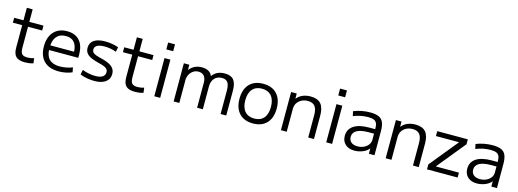

<svg xmlns="http://www.w3.org/2000/svg" viewBox="-4 -1623 6818 2526"><g transform="rotate(15 3404.5 -360.0)"><path d="M313.3 10Q227.6 10 190.3 -26.5Q153 -63 153 -146.7V-453.3H26V-520H153V-690H232.4V-520H425V-453.3H232.4V-166.7Q232.4 -107 253.4 -83.6Q274.4 -60.1 328 -60.1Q351.7 -60.1 374.5 -63.9Q397.3 -67.7 417.3 -74.7L426 -7Q396.3 2.3 368.8 6.2Q341.3 10 313.3 10Z M772 10Q641.7 10 571.2 -60Q500.7 -130 500.7 -260Q500.7 -386 566.5 -458Q632.3 -530 747.7 -530Q858.7 -530 918 -462.3Q977.4 -394.7 977.4 -268.7Q977.4 -258.7 977 -247.6Q976.7 -236.6 976 -229.3H544V-292.7H918L903.3 -272Q903.3 -368.6 864.1 -416.6Q825 -464.6 747.7 -464.6Q666 -464.6 622 -413.5Q578.1 -362.3 578.1 -266.7V-246.7Q578.1 -152 626.4 -104.4Q674.7 -56.7 769.3 -56.7Q812.3 -56.7 858.5 -65.7Q904.7 -74.7 941.7 -90.1L954 -26Q915.7 -9 868 0.5Q820.3 10 772 10Z M1258.7 10Q1225 10 1189 5.5Q1153 1 1120.5 -7.3Q1088 -15.7 1063 -26.7L1076 -91.4Q1116 -75.7 1161.3 -66.2Q1206.7 -56.7 1251.3 -56.7Q1317.3 -56.7 1351 -78Q1384.6 -99.4 1384.6 -140.7Q1384.6 -168.3 1369.8 -184.8Q1355 -201.3 1325.3 -212.8Q1295.7 -224.3 1251.3 -234.3Q1197 -248 1153.7 -266Q1110.3 -284 1085.5 -313.5Q1060.7 -343 1060.7 -390Q1060.7 -458 1113.5 -494Q1166.3 -530 1265.3 -530Q1312.3 -530 1360.7 -521.8Q1409 -513.7 1447 -499L1433.4 -434.3Q1397.7 -448.9 1356.8 -456.1Q1316 -463.3 1274 -463.3Q1207 -463.3 1173.6 -444.1Q1140.1 -425 1139.7 -388Q1139.7 -363.3 1153.7 -348Q1167.7 -332.7 1196 -322Q1224.4 -311.4 1267.4 -301Q1307.7 -291.7 1343.2 -279Q1378.7 -266.3 1405.7 -248Q1432.7 -229.7 1448.2 -203Q1463.7 -176.3 1463.7 -138.7Q1464 -92 1439.4 -58.8Q1414.7 -25.7 1369 -7.8Q1323.4 10 1258.7 10Z M1812.3 10Q1726.6 10 1689.3 -26.5Q1652 -63 1652 -146.7V-453.3H1525V-520H1652V-690H1731.4V-520H1924V-453.3H1731.4V-166.7Q1731.4 -107 1752.4 -83.6Q1773.4 -60.1 1827 -60.1Q1850.7 -60.1 1873.5 -63.9Q1896.3 -67.7 1916.3 -74.7L1925 -7Q1895.3 2.3 1867.8 6.2Q1840.3 10 1812.3 10Z M2067 -636.6V-730H2160.4V-636.6ZM2073.6 0V-520H2153.7V0Z M2337.3 0V-520H2411.6L2412.1 -449.7H2414.1Q2441.3 -486.4 2483.6 -508.2Q2525.9 -530 2580.6 -530Q2636.1 -530 2672.9 -509.5Q2709.8 -488.9 2723.4 -449.7H2725.4Q2753.7 -490.2 2796.6 -510.1Q2839.4 -530 2895.1 -530Q2979 -530 3016.4 -483.4Q3053.8 -436.8 3053.8 -335.1V0H2976.7V-317.8Q2976.7 -395.1 2952.4 -429.3Q2928 -463.4 2873.2 -463.4Q2810.5 -463.4 2772.7 -422.2Q2734.8 -380.9 2734.8 -312.8V0H2656.9V-339.9Q2656.9 -400.1 2630.1 -431.8Q2603.3 -463.4 2552.8 -463.4Q2513.8 -463.4 2482.3 -442.4Q2450.8 -421.3 2432.6 -386.9Q2414.4 -352.5 2414.4 -312.8V0Z M3418 10Q3298 10 3231.3 -61Q3164.7 -132 3164.7 -260Q3164.7 -388 3231.3 -459Q3298 -530 3418 -530Q3538 -530 3604.7 -459Q3671.4 -388 3671.4 -260Q3671.4 -132 3604.7 -61Q3538 10 3418 10ZM3418 -56.7Q3502 -56.7 3547.3 -109.4Q3592.6 -162 3592.6 -260Q3592.6 -358 3547.3 -410.6Q3502 -463.3 3418 -463.3Q3335 -463.3 3289.2 -410.6Q3243.4 -358 3243.4 -260Q3243.4 -162 3289.2 -109.4Q3335 -56.7 3418 -56.7Z M3798.3 0V-520H3874.7L3875.2 -449.7H3877.2Q3906.5 -488.5 3954.6 -509.3Q4002.7 -530 4063.9 -530Q4158.5 -530 4203.5 -478.8Q4248.5 -427.6 4248.5 -320V0H4170.1V-306.4Q4170.1 -386.8 4139.5 -425.1Q4108.9 -463.4 4044 -463.4Q3995.4 -463.4 3957.6 -443.8Q3919.7 -424.2 3898.5 -390.6Q3877.3 -357 3877.3 -312.8V0Z M4409 -636.6V-730H4502.4V-636.6ZM4415.6 0V-520H4495.7V0Z M4799.7 10Q4720.8 10 4674.9 -32.3Q4629.1 -74.5 4629.1 -146.7Q4629.1 -237.1 4702.3 -285.4Q4775.5 -333.7 4911.2 -333.7H4993.6Q4993.6 -384.2 4982 -412.1Q4970.3 -440 4942.1 -451.7Q4913.9 -463.4 4864.3 -463.4Q4813.6 -463.4 4762.3 -453.1Q4711 -442.7 4664.3 -422.8L4649.8 -486.8Q4699.6 -507.5 4757.4 -518.8Q4815.2 -530 4874.2 -530Q4948.6 -530 4991.8 -510.8Q5035 -491.5 5053.9 -446.7Q5072.8 -401.9 5072.8 -326.8V0H4996.7L4996.2 -70.8H4994.4Q4968 -35.5 4913.3 -12.7Q4858.6 10 4799.7 10ZM4825.2 -55.3Q4872 -55.3 4910.3 -73.1Q4948.6 -91 4971.1 -121.4Q4993.6 -151.8 4993.6 -189V-272.6H4921.3Q4815.1 -272.6 4761.3 -242.5Q4707.5 -212.4 4707.5 -153.9Q4707.5 -108.2 4738.3 -81.7Q4769.1 -55.3 4825.2 -55.3Z M5225.3 0V-520H5301.7L5302.2 -449.7H5304.2Q5333.5 -488.5 5381.6 -509.3Q5429.7 -530 5490.9 -530Q5585.5 -530 5630.5 -478.8Q5675.5 -427.6 5675.5 -320V0H5597.1V-306.4Q5597.1 -386.8 5566.5 -425.1Q5535.9 -463.4 5471 -463.4Q5422.4 -463.4 5384.6 -443.8Q5346.7 -424.2 5325.5 -390.6Q5304.3 -357 5304.3 -312.8V0Z M5788.3 0V-66.7L6101.9 -451.3V-453.3H5788.3V-520H6205V-453.3L5891.4 -68.7V-66.7H6205V0Z M6467.7 10Q6388.8 10 6342.9 -32.3Q6297.1 -74.5 6297.1 -146.7Q6297.1 -237.1 6370.3 -285.4Q6443.5 -333.7 6579.2 -333.7H6661.6Q6661.6 -384.2 6650 -412.1Q6638.3 -440 6610.1 -451.7Q6581.9 -463.4 6532.3 -463.4Q6481.6 -463.4 6430.3 -453.1Q6379 -442.7 6332.3 -422.8L6317.8 -486.8Q6367.6 -507.5 6425.4 -518.8Q6483.2 -530 6542.2 -530Q6616.6 -530 6659.8 -510.8Q6703 -491.5 6721.9 -446.7Q6740.8 -401.9 6740.8 -326.8V0H6664.7L6664.2 -70.8H6662.4Q6636 -35.5 6581.3 -12.7Q6526.6 10 6467.7 10ZM6493.2 -55.3Q6540 -55.3 6578.3 -73.1Q6616.6 -91 6639.1 -121.4Q6661.6 -151.8 6661.6 -189V-272.6H6589.3Q6483.1 -272.6 6429.3 -242.5Q6375.5 -212.4 6375.5 -153.9Q6375.5 -108.2 6406.3 -81.7Q6437.1 -55.3 6493.2 -55.3Z"/></g></svg>

Font: M PLUS 1 Thin
Style: Regular
Weight: 100
Designer: Coji Morishita
Foundry: UNDERFOREST DESIGN
Version: Version 1.001